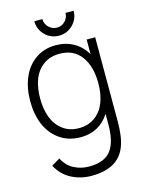

<svg xmlns="http://www.w3.org/2000/svg" viewBox="-141 -810 867 1148"><g transform="rotate(-15 292.0 -236.5)"><path d="M279.8 254.9Q214.4 254.9 157.7 226.1Q101.1 197.3 67.4 135.7L119.6 104.5Q143.1 151.9 186.3 174.6Q229.5 197.3 280.3 197.3Q375.5 197.3 415.8 144.5Q456.1 91.8 455.6 -19V-81.5Q393.1 15.1 277.3 15.1Q203.1 15.1 148.7 -22.9Q94.2 -61 67.1 -125Q40 -189 40 -271Q40 -351.6 66.9 -415.5Q93.8 -479.5 147 -517.3Q200.2 -555.2 272 -555.2Q335.4 -555.2 383.5 -527.6Q431.6 -500 461.4 -450.2V-540H514.2V-19Q514.2 32.2 508.3 70.8Q495.1 164.6 438.7 209.7Q382.3 254.9 279.8 254.9ZM101.6 -271Q101.6 -204.1 121.1 -152.8Q140.6 -101.6 181.9 -70.8Q223.1 -40 280.8 -40Q339.8 -40 381.1 -70.6Q422.4 -101.1 441.9 -152.3Q461.4 -203.6 461.4 -271Q461.4 -374.5 415.3 -437.3Q369.1 -500 282.2 -500Q222.7 -500 181.2 -469.5Q139.6 -439 120.6 -388.2Q101.6 -337.4 101.6 -271ZM187.5 -726.6H237.3Q237.3 -697.3 258.5 -676Q279.8 -654.8 309.1 -654.8Q338.9 -654.8 359.6 -676Q380.4 -697.3 380.4 -726.6H430.7Q430.7 -676.3 395 -640.6Q359.4 -605 309.1 -605Q258.8 -605 223.1 -640.6Q187.5 -676.3 187.5 -726.6Z"/></g></svg>

Font: Manrope Light
Style: Regular
Weight: 300
Designer: Mikhail Sharanda
Foundry: Mikhail Sharanda
Version: Version 4.505;FEAKit 1.0